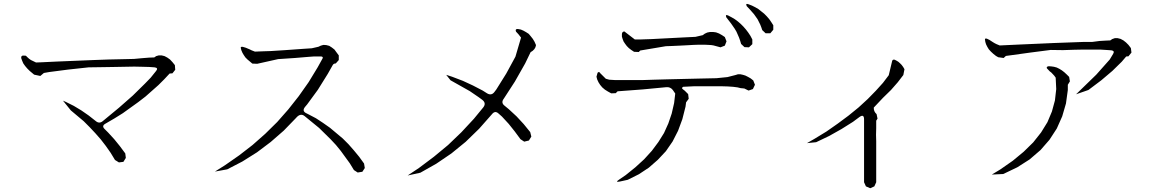

<svg xmlns="http://www.w3.org/2000/svg" viewBox="-20 -913 6040 1002"><path d="M532.2 -151.4 505.9 -185.5 477.5 -217.8 448.2 -249 417 -280.3 349.6 -336.9 308.6 -387.7 324.2 -380.9 365.2 -360.4 404.3 -336.9 442.4 -310.5 478.5 -282.2Q497.1 -265.6 515.6 -280.3L600.6 -350.6L672.9 -414.1L737.3 -477.5L766.6 -507.8L794.9 -543Q807.6 -558.6 787.1 -561.5L758.8 -563.5L722.7 -564.5L680.7 -565.4L630.9 -564.5L575.2 -563.5L511.7 -562.5L442.4 -561.5L335 -549.8L237.3 -537.1L209 -532.2L190.4 -516.6L158.2 -523.4L134.8 -543L122.1 -555.7L111.3 -568.4L101.6 -582L95.7 -595.7L90.8 -609.4Q88.9 -624 103.5 -623L115.2 -622.1L123 -614.3L131.8 -606.4L141.6 -599.6L168 -586.9L195.3 -587.9L277.3 -591.8L466.8 -599.6L546.9 -602.5L636.7 -604.5L679.7 -605.5L721.7 -609.4L757.8 -612.3L785.2 -613.3L794.9 -620.1L808.6 -624H823.2L838.9 -620.1L853.5 -612.3L867.2 -602.5L879.9 -588.9L892.6 -573.2L894.5 -548.8L879.9 -530.3L865.2 -529.3L836.9 -499L806.6 -468.8L739.3 -409.2L701.2 -379.9L621.1 -322.3L577.1 -294.9L530.3 -267.6Q508.8 -255.9 526.4 -239.3L544.9 -220.7L576.2 -186.5L605.5 -150.4L633.8 -112.3L636.7 -88.9L624 -68.4L600.6 -65.4L580.1 -78.1L557.6 -115.2Z M1101.6 -17.6 1154.3 -50.8 1228.5 -102.5 1297.9 -156.2 1364.3 -214.8 1426.8 -276.4 1484.4 -341.8 1539.1 -411.1 1590.8 -484.4 1637.7 -561.5 1663.1 -607.4Q1668 -616.2 1657.2 -618.2H1638.7H1616.2L1588.9 -616.2L1519.5 -610.4L1431.6 -604.5L1322.3 -580.1L1296.9 -581.1L1271.5 -602.5L1260.7 -613.3L1252 -626L1245.1 -637.7L1239.3 -651.4L1236.3 -664.1Q1236.3 -676.8 1283.2 -655.3L1293 -650.4L1310.5 -643.6L1333 -644.5L1359.4 -645.5L1391.6 -646.5L1468.8 -651.4L1563.5 -658.2L1607.4 -661.1L1641.6 -668.9L1654.3 -674.8L1668 -678.7L1682.6 -677.7L1698.2 -673.8L1711.9 -665L1725.6 -654.3L1736.3 -639.6L1748 -624V-599.6L1732.4 -582Q1720.7 -582 1715.8 -572.3L1690.4 -527.3L1638.7 -444.3L1583 -368.2L1572.3 -355.5Q1553.7 -333 1580.1 -321.3L1589.8 -316.4L1628.9 -295.9L1666 -271.5L1702.1 -246.1L1768.6 -190.4L1798.8 -160.2L1827.1 -127.9L1854.5 -94.7L1879.9 -59.6L1883.8 -36.1L1871.1 -16.6L1846.7 -12.7L1827.1 -25.4L1805.7 -60.5L1758.8 -125L1733.4 -156.2L1705.1 -186.5L1645.5 -245.1L1570.3 -306.6Q1547.9 -325.2 1524.4 -296.9L1460.9 -231.4L1392.6 -171.9L1321.3 -118.2L1245.1 -70.3L1166 -29.3Z M2107.4 2.9 2166 -36.1 2244.1 -94.7 2318.4 -156.2 2387.7 -222.7 2453.1 -293 2502 -352.5Q2519.5 -375 2496.1 -392.6L2477.5 -406.2L2431.6 -437.5L2331.1 -494.1L2308.6 -522.5L2338.9 -512.7L2395.5 -491.2L2448.2 -466.8L2499 -440.4L2520.5 -426.8Q2544.9 -411.1 2561.5 -434.6L2570.3 -446.3L2622.1 -529.3L2669.9 -617.2L2699.2 -716.8L2685.5 -734.4L2672.9 -748Q2667 -762.7 2682.6 -761.7L2698.2 -758.8L2711.9 -752.9L2725.6 -745.1L2739.3 -736.3L2750 -723.6L2760.7 -710L2769.5 -695.3L2777.3 -677.7Q2774.4 -654.3 2749 -640.6L2720.7 -582L2667 -487.3L2609.4 -398.4Q2592.8 -377 2613.3 -361.3L2635.7 -342.8L2675.8 -305.7L2712.9 -265.6L2747.1 -223.6L2752.9 -200.2L2740.2 -179.7L2715.8 -173.8L2696.3 -186.5L2666 -227.5L2634.8 -266.6L2599.6 -304.7L2582 -320.3Q2563.5 -337.9 2546.9 -316.4L2480.5 -241.2L2410.2 -172.9L2335.9 -112.3L2256.8 -58.6L2173.8 -11.7Z M3215.8 34.2Q3187.5 40 3210.9 24.4L3245.1 1L3295.9 -40L3341.8 -82L3381.8 -126L3416 -171.9L3445.3 -218.8L3467.8 -268.6L3485.4 -320.3L3498 -375L3503.9 -424.8L3491.2 -443.4Q3478.5 -460 3457 -458L3334 -446.3L3203.1 -436.5L3193.4 -426.8L3169.9 -425.8L3152.3 -435.5L3136.7 -445.3L3123 -457L3112.3 -469.7L3103.5 -483.4L3096.7 -498L3092.8 -512.7L3098.6 -533.2Q3106.4 -542 3112.3 -531.2L3141.6 -502L3159.2 -497.1L3190.4 -495.1H3229.5H3276.4H3331.1L3393.6 -497.1L3462.9 -499L3627 -502.9L3718.8 -504.9L3776.4 -510.7L3818.4 -521.5L3831.1 -525.4H3843.8L3857.4 -522.5L3870.1 -518.6L3883.8 -511.7L3897.5 -503.9L3911.1 -493.2L3919.9 -470.7L3909.2 -448.2L3886.7 -440.4L3864.3 -451.2L3844.7 -453.1L3829.1 -457L3805.7 -460L3777.3 -461.9L3742.2 -462.9H3656.2H3604.5L3544.9 -460Q3534.2 -453.1 3544.9 -446.3L3553.7 -439.5L3571.3 -421.9L3574.2 -397.5L3560.5 -378.9L3557.6 -356.4L3541 -291L3518.6 -230.5L3490.2 -174.8L3455.1 -124L3413.1 -79.1L3366.2 -38.1L3314.5 -3.9L3255.9 25.4ZM3704.1 -675.8 3692.4 -677.7 3676.8 -678.7 3655.3 -679.7H3628.9L3599.6 -678.7L3565.4 -676.8L3526.4 -674.8L3484.4 -672.9L3455.1 -671.9L3321.3 -649.4L3313.5 -641.6L3289.1 -642.6L3274.4 -652.3L3261.7 -662.1L3251 -672.9L3242.2 -684.6L3234.4 -696.3L3229.5 -709L3225.6 -721.7V-735.4Q3226.6 -748 3238.3 -749L3293 -707H3322.3L3348.6 -708L3379.9 -709L3416 -710.9L3549.8 -717.8L3609.4 -720.7L3647.5 -729.5L3658.2 -737.3L3670.9 -743.2L3685.5 -746.1H3701.2L3716.8 -744.1L3732.4 -738.3L3748 -729.5L3762.7 -719.7L3771.5 -697.3L3762.7 -674.8L3740.2 -666ZM3836.9 -716.8 3830.1 -732.4 3823.2 -748 3814.5 -762.7 3794.9 -791 3770.5 -822.3Q3763.7 -839.8 3780.3 -832L3798.8 -822.3L3815.4 -812.5L3831.1 -800.8L3845.7 -788.1L3859.4 -774.4L3873 -758.8L3884.8 -743.2L3896.5 -725.6L3906.2 -707V-682.6L3888.7 -666L3865.2 -667L3847.7 -683.6L3842.8 -700.2ZM3947.3 -785.2 3933.6 -812.5 3915 -838.9 3892.6 -864.3 3877 -880.9Q3869.1 -897.5 3886.7 -890.6L3904.3 -883.8L3921.9 -875L3938.5 -865.2L3953.1 -853.5L3967.8 -841.8L3981.4 -828.1L3994.1 -813.5L4004.9 -797.9L4015.6 -781.2V-757.8L4000 -739.3H3975.6L3958 -755.9L3953.1 -770.5Z M4489.3 -210V-244.1V-290Q4489.3 -319.3 4465.8 -302.7L4431.6 -277.3L4371.1 -239.3L4306.6 -203.1L4239.3 -170.9L4191.4 -166L4230.5 -188.5L4293 -226.6L4351.6 -267.6L4408.2 -309.6L4460.9 -352.5L4508.8 -396.5L4550.8 -439.5L4587.9 -480.5L4618.2 -520.5L4635.7 -593.8Q4637.7 -603.5 4648.4 -601.6L4658.2 -596.7L4668 -590.8L4676.8 -583L4685.5 -574.2L4693.4 -563.5L4700.2 -551.8L4694.3 -521.5L4665 -483.4L4629.9 -443.4L4587.9 -402.3L4540 -351.6Q4539.1 -331.1 4554.7 -317.4L4559.6 -293.9L4552.7 -283.2V-244.1L4551.8 -210L4552.7 -175.8V38.1L4543 59.6L4521.5 69.3L4499 59.6L4489.3 38.1V-175.8Z M5156.2 -2 5201.2 -29.3 5265.6 -74.2 5322.3 -121.1 5372.1 -169.9 5413.1 -221.7 5446.3 -275.4 5469.7 -331.1 5485.4 -388.7 5492.2 -448.2 5489.3 -507.8 5481.4 -518.6 5466.8 -534.2 5458 -541 5443.4 -556.6Q5439.5 -565.4 5453.1 -567.4L5466.8 -566.4L5480.5 -564.5L5495.1 -560.5L5508.8 -553.7L5521.5 -545.9L5534.2 -536.1L5546.9 -524.4L5559.6 -511.7L5563.5 -488.3L5552.7 -470.7V-443.4L5543 -373L5523.4 -305.7L5495.1 -242.2L5457 -183.6L5410.2 -129.9L5353.5 -81.1L5289.1 -40L5215.8 -4.9ZM5189.5 -614.3 5177.7 -621.1 5164.1 -631.8 5151.4 -643.6 5140.6 -655.3 5132.8 -668 5126 -681.6 5122.1 -694.3 5120.1 -708Q5122.1 -720.7 5161.1 -693.4L5170.9 -687.5L5180.7 -682.6L5197.3 -675.8L5259.8 -678.7L5302.7 -680.7L5412.1 -685.5L5479.5 -688.5L5638.7 -694.3H5680.7L5718.8 -699.2L5752.9 -701.2L5774.4 -702.1L5784.2 -709L5797.9 -713.9H5812.5L5828.1 -710L5842.8 -702.1L5856.4 -691.4L5869.1 -678.7L5881.8 -662.1L5884.8 -638.7L5869.1 -619.1L5857.4 -618.2L5834 -590.8L5785.2 -543L5727.5 -494.1L5660.2 -443.4L5595.7 -420.9L5701.2 -523.4L5771.5 -602.5L5789.1 -631.8Q5798.8 -647.5 5780.3 -650.4L5752.9 -652.3L5720.7 -654.3H5680.7H5635.7L5585 -653.3L5527.3 -651.4L5462.9 -652.3L5357.4 -638.7L5265.6 -626L5229.5 -621.1L5217.8 -610.4Z"/></svg>

Font: B2 Hana
Style: Regular
Weight: 500
Version: 2020-08-05; (max)